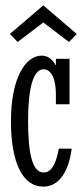

<svg xmlns="http://www.w3.org/2000/svg" viewBox="-20 -685 307 718"><path d="M240 -295V-465H189V-439C181 -457 163 -477 136 -477C74 -477 21 -391 21 -232C21 -72 67 13 142 13C203 13 238 -48 248 -129H200C193 -94 181 -40 143 -40C100 -40 85 -114 85 -233C85 -351 103 -426 143 -426C161 -426 189 -410 189 -330V-295ZM267 -558 142 -665 17 -558 46 -528 142 -601 238 -528Z"/></svg>

Font: Stint Ultra Condensed
Style: Regular
Weight: 400
Width: 1
Designer: Astigmatic (AOETI)
Foundry: Astigmatic (AOETI)
Version: Version 1.000